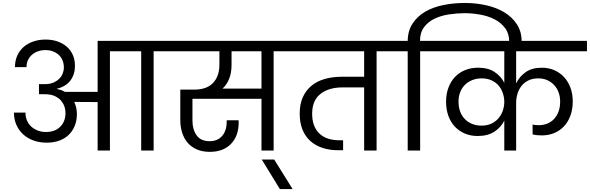

<svg xmlns="http://www.w3.org/2000/svg" viewBox="-20 -1016 3982 1296"><path d="M282 -448Q315 -448 339 -458Q363 -468 379 -483.5Q395 -499 403 -519Q411 -539 411 -560Q411 -588 401.5 -610Q392 -632 375 -647Q358 -662 335.5 -670Q313 -678 288 -678Q261 -678 237.5 -670Q214 -662 196.5 -647Q179 -632 169 -611Q159 -590 159 -563H81Q81 -606 96.5 -640.5Q112 -675 139.5 -699Q167 -723 205 -736Q243 -749 288 -749Q331 -749 367.5 -736.5Q404 -724 430.5 -701Q457 -678 471.5 -645Q486 -612 486 -571Q486 -514 455.5 -473Q425 -432 364 -417V-415Q392 -411 418 -396H639V-740H1148V-670H1017V0H933V-670H722V0H639V-327L481 -328Q499 -290 499 -246Q499 -202 484.5 -166.5Q470 -131 443.5 -105.5Q417 -80 379.5 -66.5Q342 -53 296 -53Q247 -53 206.5 -67.5Q166 -82 136.5 -109Q107 -136 90.5 -173.5Q74 -211 74 -256H152Q152 -227 162 -203Q172 -179 190.5 -162Q209 -145 234.5 -135Q260 -125 290 -125Q351 -125 386.5 -160.5Q422 -196 422 -253Q422 -273 416.5 -292Q411 -311 399 -328H396L395 -334Q378 -354 351 -367Q324 -380 282 -380H243V-448H282Z M1543 -579Q1543 -525 1527 -484.5Q1511 -444 1482 -418H1745V-670H1543ZM1087 -740H1960V-670H1827V0H1745V-349H1279V-203Q1279 -142 1307 -102.5Q1335 -63 1395 -63Q1449 -63 1479.5 -98.5Q1510 -134 1510 -192V-204H1590Q1591 -199 1591 -194.5Q1591 -190 1591 -188Q1591 -98 1539 -44.5Q1487 9 1396 9Q1346 9 1308.5 -7.5Q1271 -24 1246.5 -52.5Q1222 -81 1209.5 -120.5Q1197 -160 1197 -207V-411H1289Q1376 -411 1418.5 -456.5Q1461 -502 1461 -579V-670H1087Z M1747 61H1831L1955 260H1869Z M1906 -740H2654V-670H2522V0H2438V-426H2292Q2199 -426 2143 -382Q2087 -338 2087 -248Q2087 -163 2134.5 -116Q2182 -69 2274 -69H2296V-2H2263Q2205 -2 2157.5 -17.5Q2110 -33 2075.5 -63.5Q2041 -94 2022 -140.5Q2003 -187 2003 -249Q2003 -314 2024.5 -361Q2046 -408 2084 -438.5Q2122 -469 2174 -483.5Q2226 -498 2288 -498H2438V-670H1906Z M2816 0H2732V-670H2600V-740H2732Q2733 -809 2765.5 -858Q2798 -907 2851 -937.5Q2904 -968 2973 -982Q3042 -996 3117 -996Q3192 -996 3261.5 -980.5Q3331 -965 3384 -933Q3437 -901 3469 -852Q3501 -803 3501 -737V-720H3417V-736Q3417 -790 3389 -827Q3361 -864 3317.5 -886Q3274 -908 3221 -917.5Q3168 -927 3117 -927Q3066 -927 3012 -919Q2958 -911 2914.5 -890.5Q2871 -870 2843 -833.5Q2815 -797 2815 -740H2947V-670H2816Z M3384 -202Q3362 -157 3317.5 -127.5Q3273 -98 3204 -98Q3157 -98 3118 -114.5Q3079 -131 3050.5 -161Q3022 -191 3006.5 -234Q2991 -277 2991 -330Q2991 -382 3007 -424.5Q3023 -467 3051.5 -497Q3080 -527 3120 -543Q3160 -559 3207 -559Q3275 -559 3318.5 -530Q3362 -501 3384 -457V-670H2894V-740H3942V-670H3464V-453Q3485 -498 3527.5 -528.5Q3570 -559 3637 -559Q3683 -559 3721 -542.5Q3759 -526 3787 -496Q3815 -466 3830.5 -424Q3846 -382 3846 -332Q3846 -277 3830 -234.5Q3814 -192 3786 -162.5Q3758 -133 3720 -117.5Q3682 -102 3637 -102Q3600 -102 3575 -109V-175Q3584 -173 3595 -172Q3606 -171 3617 -171Q3647 -171 3673.5 -181.5Q3700 -192 3719.5 -212.5Q3739 -233 3750 -262.5Q3761 -292 3761 -330Q3761 -366 3749.5 -395Q3738 -424 3718 -444.5Q3698 -465 3671.5 -476Q3645 -487 3614 -487Q3574 -487 3545.5 -472.5Q3517 -458 3499 -434.5Q3481 -411 3472.5 -381.5Q3464 -352 3464 -322V0H3384ZM3230 -168Q3270 -168 3299 -182.5Q3328 -197 3347 -220.5Q3366 -244 3375 -272.5Q3384 -301 3384 -328Q3384 -356 3375 -384.5Q3366 -413 3347.5 -436Q3329 -459 3299.5 -473Q3270 -487 3230 -487Q3198 -487 3169.5 -476Q3141 -465 3120 -445Q3099 -425 3087 -395.5Q3075 -366 3075 -330Q3075 -292 3086.5 -262Q3098 -232 3119 -211Q3140 -190 3168.5 -179Q3197 -168 3230 -168Z"/></svg>

Font: Poppins
Style: Regular
Weight: 400
Designer: Ninad Kale (Devanagari), Jonny Pinhorn (Latin)
Foundry: Indian Type Foundry
Version: Version 3.002 2017